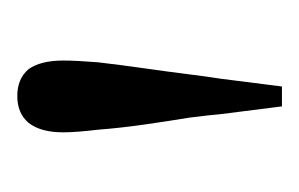

<svg xmlns="http://www.w3.org/2000/svg" viewBox="-82 -694 346 222"><g transform="rotate(-90 91.0 -583.0)"><path d="M91 -736Q71 -736 60 -723Q49 -709 49 -683Q49 -668 52 -643Q54 -617 58 -589Q62 -561 66 -537Q69 -513 70 -501L79 -430H102L111 -501Q113 -513 116 -537Q119 -561 123 -589Q127 -617 130 -643Q132 -668 132 -683Q132 -709 122 -723Q111 -736 91 -736Z"/></g></svg>

Font: Source Serif 4 48pt
Style: Regular
Weight: 400
Designer: Frank Grie√ühammer
Foundry: Adobe Systems Incorporated
Version: Version 4.004;hotconv 1.0.116;makeotfexe 2.5.65601